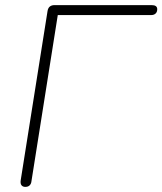

<svg xmlns="http://www.w3.org/2000/svg" viewBox="-20 -725 635 751"><path d="M79 6Q69 6 64 -0.5Q59 -7 61 -20L166 -682Q168 -694 175 -699.5Q182 -705 193 -705H573Q584 -705 589.5 -701Q595 -697 595 -689Q595 -678 588.5 -672Q582 -666 571 -666H206L103 -16Q102 -6 96 0Q90 6 79 6Z"/></svg>

Font: Nunito ExtraLight
Style: Italic
Weight: 200
Italic angle: -9°
Designer: Vernon Adams
Foundry: Vernon Adams
Version: Version 3.602